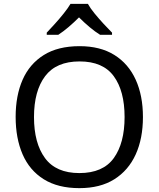

<svg xmlns="http://www.w3.org/2000/svg" viewBox="-20 -964 821 994"><path d="M720 -358Q720 -247 682.5 -164.5Q645 -82 572 -36Q499 10 391 10Q280 10 206.5 -36Q133 -82 97 -165Q61 -248 61 -359Q61 -469 97 -551Q133 -633 206.5 -679Q280 -725 392 -725Q499 -725 572 -679.5Q645 -634 682.5 -551.5Q720 -469 720 -358ZM156 -358Q156 -223 213 -145.5Q270 -68 391 -68Q513 -68 569 -145.5Q625 -223 625 -358Q625 -493 569 -569.5Q513 -646 392 -646Q271 -646 213.5 -569.5Q156 -493 156 -358ZM435 -944Q447 -922 469.5 -894.5Q492 -867 516.5 -840.5Q541 -814 560 -795V-784H498Q472 -800 444 -823.5Q416 -847 389 -874Q362 -847 335 -824Q308 -801 282 -784H222V-795Q241 -815 264.5 -841Q288 -867 310 -894.5Q332 -922 345 -944Z"/></svg>

Font: Noto Sans Vithkuqi
Style: Regular
Weight: 400
Version: Version 1.001